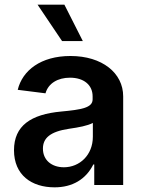

<svg xmlns="http://www.w3.org/2000/svg" viewBox="-20 -793 614 823"><path d="M214 10C290 10 348 -24 380 -88H384V0H508V-380C508 -480 418 -553 282 -553C155 -553 76 -491 56 -408L175 -393C187 -436 228 -460 280 -460C339 -460 377 -429 377 -380V-367C377 -331 329 -323 243 -315C112 -303 40 -254 40 -149C40 -43 115 10 214 10ZM141 -773 246 -617H335L256 -773ZM164 -156C164 -201 195 -229 276 -241C318 -247 355 -254 378 -266V-207C378 -128 321 -76 254 -76C202 -76 164 -106 164 -156Z"/></svg>

Font: Wafeq Semi Bold
Style: Regular
Weight: 600
Designer: Rasmus Andersson & Azza Alameddine
Foundry: Google & TypeTogether
Version: Version 3.000;January 28, 2025;FontCreator 15.0.0.3014 64-bi